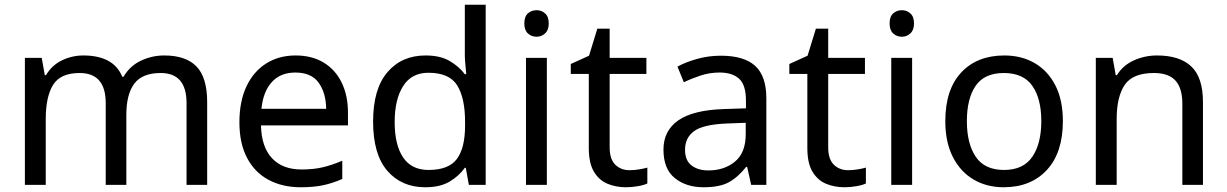

<svg xmlns="http://www.w3.org/2000/svg" viewBox="-20 -780 5176 810"><path d="M673 -546Q764 -546 809 -499.5Q854 -453 854 -349V0H767V-345Q767 -472 658 -472Q580 -472 546.5 -427Q513 -382 513 -296V0H426V-345Q426 -472 316 -472Q235 -472 204 -422Q173 -372 173 -278V0H85V-536H156L169 -463H174Q199 -505 241.5 -525.5Q284 -546 332 -546Q394 -546 435.5 -524Q477 -502 496 -456H501Q528 -502 574.5 -524Q621 -546 673 -546Z M1227 -546Q1296 -546 1345.5 -516Q1395 -486 1421.5 -431.5Q1448 -377 1448 -304V-251H1081Q1083 -160 1127.5 -112.5Q1172 -65 1252 -65Q1303 -65 1342.5 -74.5Q1382 -84 1424 -102V-25Q1383 -7 1343 1.5Q1303 10 1248 10Q1172 10 1113.5 -21Q1055 -52 1022.5 -113.5Q990 -175 990 -264Q990 -352 1019.5 -415Q1049 -478 1102.5 -512Q1156 -546 1227 -546ZM1226 -474Q1163 -474 1126.5 -433.5Q1090 -393 1083 -321H1356Q1355 -389 1324 -431.5Q1293 -474 1226 -474Z M1774 10Q1674 10 1614 -59.5Q1554 -129 1554 -267Q1554 -405 1614.5 -475.5Q1675 -546 1775 -546Q1837 -546 1876.5 -523Q1916 -500 1941 -467H1947Q1946 -480 1943.5 -505.5Q1941 -531 1941 -546V-760H2029V0H1958L1945 -72H1941Q1917 -38 1877 -14Q1837 10 1774 10ZM1788 -63Q1873 -63 1907.5 -109.5Q1942 -156 1942 -250V-266Q1942 -366 1909 -419.5Q1876 -473 1787 -473Q1716 -473 1680.5 -416.5Q1645 -360 1645 -265Q1645 -169 1680.5 -116Q1716 -63 1788 -63Z M2287 -536V0H2199V-536ZM2244 -737Q2264 -737 2279.5 -723.5Q2295 -710 2295 -681Q2295 -653 2279.5 -639Q2264 -625 2244 -625Q2222 -625 2207 -639Q2192 -653 2192 -681Q2192 -710 2207 -723.5Q2222 -737 2244 -737Z M2636 -62Q2656 -62 2677 -65.5Q2698 -69 2711 -73V-6Q2697 1 2671 5.5Q2645 10 2621 10Q2579 10 2543.5 -4.5Q2508 -19 2486 -55Q2464 -91 2464 -156V-468H2388V-510L2465 -545L2500 -659H2552V-536H2707V-468H2552V-158Q2552 -109 2575.5 -85.5Q2599 -62 2636 -62Z M3021 -545Q3119 -545 3166 -502Q3213 -459 3213 -365V0H3149L3132 -76H3128Q3093 -32 3054.5 -11Q3016 10 2948 10Q2875 10 2827 -28.5Q2779 -67 2779 -149Q2779 -229 2842 -272.5Q2905 -316 3036 -320L3127 -323V-355Q3127 -422 3098 -448Q3069 -474 3016 -474Q2974 -474 2936 -461.5Q2898 -449 2865 -433L2838 -499Q2873 -518 2921 -531.5Q2969 -545 3021 -545ZM3047 -259Q2947 -255 2908.5 -227Q2870 -199 2870 -148Q2870 -103 2897.5 -82Q2925 -61 2968 -61Q3036 -61 3081 -98.5Q3126 -136 3126 -214V-262Z M3558 -62Q3578 -62 3599 -65.5Q3620 -69 3633 -73V-6Q3619 1 3593 5.5Q3567 10 3543 10Q3501 10 3465.5 -4.5Q3430 -19 3408 -55Q3386 -91 3386 -156V-468H3310V-510L3387 -545L3422 -659H3474V-536H3629V-468H3474V-158Q3474 -109 3497.5 -85.5Q3521 -62 3558 -62Z M3828 -536V0H3740V-536ZM3785 -737Q3805 -737 3820.5 -723.5Q3836 -710 3836 -681Q3836 -653 3820.5 -639Q3805 -625 3785 -625Q3763 -625 3748 -639Q3733 -653 3733 -681Q3733 -710 3748 -723.5Q3763 -737 3785 -737Z M4464 -269Q4464 -136 4396.5 -63Q4329 10 4214 10Q4143 10 4087.5 -22.5Q4032 -55 4000 -117.5Q3968 -180 3968 -269Q3968 -402 4035 -474Q4102 -546 4217 -546Q4290 -546 4345.5 -513.5Q4401 -481 4432.5 -419.5Q4464 -358 4464 -269ZM4059 -269Q4059 -174 4096.5 -118.5Q4134 -63 4216 -63Q4297 -63 4335 -118.5Q4373 -174 4373 -269Q4373 -364 4335 -418Q4297 -472 4215 -472Q4133 -472 4096 -418Q4059 -364 4059 -269Z M4861 -546Q4957 -546 5006 -499.5Q5055 -453 5055 -349V0H4968V-343Q4968 -408 4939 -440Q4910 -472 4848 -472Q4759 -472 4725 -422Q4691 -372 4691 -278V0H4603V-536H4674L4687 -463H4692Q4718 -505 4764 -525.5Q4810 -546 4861 -546Z"/></svg>

Font: Noto Sans Ol Chiki
Style: Regular
Weight: 400
Designer: Monotype Design Team, Lewis McGuffie
Foundry: Monotype Imaging Inc.
Version: Version 2.003